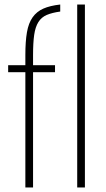

<svg xmlns="http://www.w3.org/2000/svg" viewBox="-20 -828 467 848"><path d="M321 -808H355V0H321ZM92 -509H16V-540H92V-585Q92 -645 99 -685.5Q106 -726 124 -751.5Q142 -777 171.5 -790Q201 -803 246 -808V-777Q210 -772 186.5 -762Q163 -752 149.5 -730.5Q136 -709 131 -674Q126 -639 126 -585V-540H223V-509H126V0H92Z"/></svg>

Font: Encode Sans Compressed
Style: Thin
Weight: 100
Designer: Pablo Impallari, Andres Torresi
Foundry: Pablo Impallari, Andres Torresi
Version: Version 1.000; ttfautohint (v1.00) -l 8 -r 50 -G 200 -x 14 -